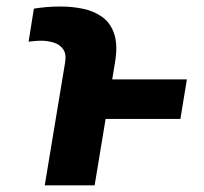

<svg xmlns="http://www.w3.org/2000/svg" viewBox="-20 -558 614 578"><path d="M264.9 0H114.7L175.8 -368.6Q180.4 -395.2 170.3 -409.6Q160.2 -424 142 -429.7Q123.9 -435.4 104.4 -435.4Q94.1 -435.4 84.7 -434.5Q75.3 -433.6 66.1 -432.5L82 -532Q99.4 -534.8 119.1 -536.6Q138.8 -538.4 162.6 -538.4Q197.1 -538.4 229.9 -531.6Q262.8 -524.9 287.8 -506.9Q312.9 -489 324 -455.4Q335.2 -421.9 326 -368.6L317.8 -318.9H542.6L523.1 -199.9H297.9Z"/></svg>

Font: Inter UI
Style: Bold Italic
Weight: 700
Italic angle: 9.39999°
Designer: Rasmus Andersson
Foundry: rsms
Version: 3.2;8d6f07862